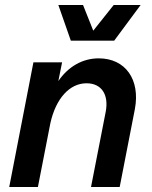

<svg xmlns="http://www.w3.org/2000/svg" viewBox="-20 -750 610 770"><path d="M404 -302 345 0H460L521 -313C543 -431 483 -516 376 -516C310 -516 253 -482 214 -425L229 -500H114L17 0H132L182 -256C204 -355 259 -416 327 -416C387 -416 417 -371 404 -302ZM264 -587H438L544 -730H436L354 -627L313 -730H214Z"/></svg>

Font: Uncut Sans Semibold Italic
Style: Regular
Weight: 600
Italic angle: -11°
Designer: Kasper Nordkvist
Foundry: UNCUT.wtf
Version: Version 1.304;Glyphs 3.2 (3246)